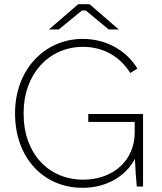

<svg xmlns="http://www.w3.org/2000/svg" viewBox="-20 -892 773 918"><path d="M214 -751H261L372 -842H390L500 -751H548L408 -872H354ZM375 6C488 6 580 -48 625 -132C627 -83 631 -31 634 0H664V-347H402V-309H624V-258C624 -127 523 -33 378 -33C209 -33 93 -162 93 -345V-354C93 -535 212 -668 377 -668C474 -668 553 -622 603 -543L637 -564C585 -650 489 -706 376 -706C190 -706 52 -555 52 -352V-348C52 -141 185 6 375 6Z"/></svg>

Font: Fixel Display ExtraLight
Style: Regular
Weight: 200
Designer: AlfaBravo + MacPaw
Foundry: Kyrylo Tkachov, Marchela Mozhyna, Serhii Makarenko, Maria Weinstein, Zakhar Kryvoshyya
Version: Version 1.211